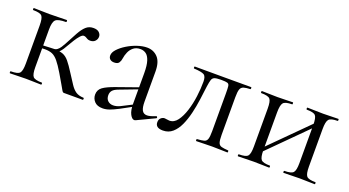

<svg xmlns="http://www.w3.org/2000/svg" viewBox="-38 -727 1938 1066"><g transform="rotate(20 930.5 -193.5)"><path d="M29.6 0Q26.6 0 26.6 -6Q26.6 -12 29.6 -12Q71 -12 82.2 -25Q93.4 -38 93.4 -81V-305Q93.4 -349 82.3 -361.5Q71.2 -374 30.6 -374Q27.8 -374 27.8 -380Q27.8 -386 30.6 -386Q49.2 -386 73.3 -385Q97.4 -384 123 -384Q150.8 -384 177.4 -385Q204 -386 224.4 -386Q227.2 -386 227.2 -380Q227.2 -374 224.4 -374Q177 -374 163.3 -360.3Q149.6 -346.6 149.6 -303V-81Q149.6 -38 160.8 -25Q172 -12 213.2 -12Q215.4 -12 215.4 -6Q215.4 0 213.2 0Q193.8 0 170.3 -1Q146.8 -2 123 -2Q97.4 -2 73.3 -1Q49.2 0 29.6 0ZM349.4 0Q345 0 342.2 -1.6Q339.4 -3.2 334.5 -11.7Q329.6 -20.2 318.5 -39.7Q307.4 -59.2 285.6 -96Q261.6 -136 244.5 -156.5Q227.4 -177 209.7 -184.5Q192 -192 166 -192Q148.2 -192 122.4 -189L121.4 -207Q139.6 -208 156.4 -208.6Q173.2 -209.2 187.4 -210.1Q201.6 -211 212 -211Q245.8 -211 265.5 -203.5Q285.2 -196 302 -176Q318.8 -156 344 -116Q366 -82.2 380.6 -59.6Q395.2 -37 412.7 -25Q430.2 -13 459.6 -12Q461.8 -12 461.8 -6Q461.8 0 459.6 0ZM212 -194.2V-211Q222.6 -211 231.6 -217.8Q240.6 -224.6 248 -235.6Q255.4 -246.6 261.8 -258.6Q284.8 -302.4 301.5 -332.8Q318.2 -363.2 336 -379.2Q353.8 -395.2 379.4 -395.2Q402.4 -395.2 413.5 -384.4Q424.6 -373.6 424.6 -359.8Q424.6 -345 414.1 -333.7Q403.6 -322.4 384.8 -322.4Q374.8 -322.4 368.3 -326Q361.8 -329.6 356.3 -332.8Q350.8 -336 343.2 -336Q334.8 -336 323.2 -323.2Q311.6 -310.4 299.6 -291.2Q287.6 -272 277.2 -253.8Q263.6 -227.8 247.9 -211Q232.2 -194.2 212 -194.2Z M774.2 6Q770.2 8 765.8 8Q752.6 8 741 -13.6Q729.4 -35.2 729.4 -76.2V-255Q729.4 -302 720.8 -328Q712.2 -354 697.6 -364.2Q683 -374.4 664.8 -374.4Q640.2 -374.4 624.2 -361.7Q608.2 -349 600 -330.1Q591.8 -311.2 589 -291.8Q587.6 -278 580.2 -266.1Q572.8 -254.2 551.6 -254.2Q536.2 -254.2 527.2 -262Q518.2 -269.8 518.2 -284Q518.2 -302 536 -321.3Q553.8 -340.6 581.3 -357.5Q608.8 -374.4 639.6 -384.7Q670.4 -395 696.6 -395Q735 -395 760 -368.5Q785 -342 785 -285V-108Q785 -73.4 793.9 -57Q802.8 -40.6 823.4 -40.6Q841.4 -40.6 873.2 -54Q878 -56 880.1 -50.5Q882.2 -45 877.2 -43ZM577.8 7Q546 7 529.8 -10.3Q513.6 -27.6 513.6 -51.4Q513.6 -79.4 535.9 -95.7Q558.2 -112 608.2 -129.4L739.4 -175.8L741.8 -164.8L625.6 -120.6Q602.6 -112.2 593.1 -101Q583.6 -89.8 583.6 -72.8Q583.6 -51.8 596 -40.2Q608.4 -28.6 627.2 -28.6Q637.6 -28.6 647.9 -31.3Q658.2 -34 667.8 -38.6L753.2 -82.2L755 -70L668.2 -23Q638.4 -7.6 618 -0.3Q597.6 7 577.8 7Z M934.8 8.2Q890.6 8.2 890.6 -25Q890.6 -41.2 900.3 -50.2Q910 -59.2 922 -59.2Q928.2 -59.2 935.6 -57.5Q943 -55.8 950.2 -55.8Q977.8 -55.8 997.2 -81.9Q1016.6 -108 1029.6 -149Q1042.6 -190 1048.6 -236.2Q1054.6 -282.4 1054.6 -323.4Q1054.6 -355 1040.2 -363.6Q1025.8 -372.2 981.2 -374.6Q978.2 -374.6 978.2 -380.5Q978.2 -386.4 981.2 -386.4Q990 -386.4 1013.3 -386.3Q1036.6 -386.2 1064.4 -386.2Q1092.2 -386.2 1114.3 -386.1Q1136.4 -386 1142.2 -386H1313.8Q1316 -386 1316 -380Q1316 -374 1313.8 -374Q1288.4 -373.2 1274.5 -368.8Q1260.6 -364.4 1255.4 -350.2Q1250.2 -336 1250.2 -303V-81Q1250.2 -49.6 1255 -35.4Q1259.8 -21.2 1273.7 -17.4Q1287.6 -13.6 1313.8 -12Q1316 -12 1316 -6Q1316 0 1313.8 0Q1294.4 0 1271.3 -1Q1248.2 -2 1223.6 -2Q1198 -2 1173.4 -1Q1148.8 0 1130.2 0Q1127.2 0 1127.2 -6Q1127.2 -12 1130.2 -12Q1157.4 -13.6 1170.9 -17.4Q1184.4 -21.2 1189.2 -35.4Q1194 -49.6 1194 -81V-305Q1194 -336 1192.2 -348.5Q1190.4 -361 1180.3 -364Q1170.2 -367 1146.4 -367H1140Q1116.2 -367 1104.7 -362.6Q1093.2 -358.2 1089.1 -345.3Q1085 -332.4 1081.2 -305.6Q1076.6 -268.2 1070.8 -225Q1065 -181.8 1055.1 -140.7Q1045.2 -99.6 1029.9 -66.1Q1014.6 -32.6 991.3 -12.2Q968 8.2 934.8 8.2Z M1471.6 -48 1457.6 -62 1729.4 -333.8 1743.4 -320ZM1440.8 -81V-305Q1440.8 -349 1429.6 -361.5Q1418.4 -374 1378 -374Q1375 -374 1375 -380Q1375 -386 1378 -386Q1396.6 -386 1420.7 -385Q1444.8 -384 1470.4 -384Q1494.2 -384 1518.2 -385Q1542.2 -386 1560.6 -386Q1562.6 -386 1562.6 -380Q1562.6 -374 1560.6 -374Q1519.4 -374 1508.2 -360Q1497 -346 1497 -303V-81Q1497 -38 1508.2 -25Q1519.4 -12 1560.6 -12Q1562.6 -12 1562.6 -6Q1562.6 0 1560.6 0Q1541.2 0 1517.7 -1Q1494.2 -2 1470.4 -2Q1444.7 -2 1420.6 -1Q1396.5 0 1377 0Q1374 0 1374 -6Q1374 -12 1377 -12Q1418.4 -12 1429.6 -25Q1440.8 -38 1440.8 -81ZM1709.8 -81V-305Q1709.8 -349 1698.6 -361.5Q1687.4 -374 1647 -374Q1644 -374 1644 -380Q1644 -386 1647 -386Q1665.6 -386 1689.7 -385Q1713.8 -384 1739.4 -384Q1763.2 -384 1787.2 -385Q1811.2 -386 1829.6 -386Q1831.6 -386 1831.6 -380Q1831.6 -374 1829.6 -374Q1788.4 -374 1777.2 -360Q1766 -346 1766 -303V-81Q1766 -38 1777.2 -25Q1788.4 -12 1829.6 -12Q1831.6 -12 1831.6 -6Q1831.6 0 1829.6 0Q1810.2 0 1786.7 -1Q1763.2 -2 1739.4 -2Q1713.8 -2 1689.1 -1Q1664.5 0 1646.1 0Q1643 0 1643 -6Q1643 -12 1645.9 -12Q1686.6 -12 1698.2 -25Q1709.8 -38 1709.8 -81Z"/></g></svg>

Font: Cormorant Light
Style: Regular
Weight: 300
Designer: Christian Thalmann (Catharsis Fonts)
Foundry: Catharsis Fonts
Version: Version 4.000